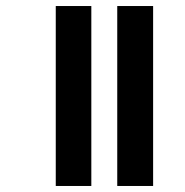

<svg xmlns="http://www.w3.org/2000/svg" viewBox="-20 -617 613 637"><path d="M369 0V-597H488V0ZM165 0V-597H283V0Z"/></svg>

Font: Noto Sans Gujarati ExtraCondensed
Style: Bold
Weight: 700
Width: 2
Designer: Jelle Bosma - Monotype Design Team, Universal Thirst
Foundry: Monotype Imaging Inc.
Version: Version 2.106; ttfautohint (v1.8.4.7-5d5b)